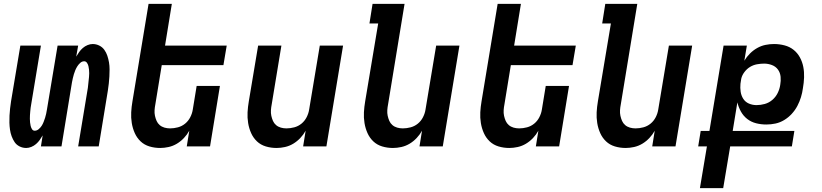

<svg xmlns="http://www.w3.org/2000/svg" viewBox="-20 -755 4240 990"><path d="M115 8Q97 8 81 0Q65 -8 55.5 -22Q46 -36 40 -52.5Q34 -69 31.5 -86.5Q29 -104 28.5 -122.5Q28 -141 29 -159Q30 -177 32 -195.5Q34 -214 37 -233L85 -520H191L141 -218Q139 -209 138 -199.5Q137 -190 136 -180.5Q135 -171 134.5 -161.5Q134 -152 134 -142.5Q134 -133 135 -124Q136 -115 138 -106Q140 -97 145 -89Q150 -81 159 -81Q170 -81 179.5 -89Q189 -97 195 -106.5Q201 -116 205 -126.5Q209 -137 212.5 -147.5Q216 -158 218 -168.5Q220 -179 222 -190L277 -520H383L373 -463Q380 -475 388 -486.5Q396 -498 407 -507.5Q418 -517 431.5 -522.5Q445 -528 458 -528Q476 -528 492 -520Q508 -512 518 -498Q528 -484 533.5 -467.5Q539 -451 542 -433.5Q545 -416 545 -397.5Q545 -379 544 -361Q543 -343 541 -324.5Q539 -306 536 -287L489 0H383L433 -302Q434 -311 435 -320.5Q436 -330 437 -339.5Q438 -349 439 -358.5Q440 -368 440 -377.5Q440 -387 439 -396Q438 -405 436 -414Q434 -423 428.5 -431Q423 -439 414 -439Q403 -439 394 -431Q385 -423 379 -413.5Q373 -404 368.5 -393.5Q364 -383 361 -372.5Q358 -362 355.5 -351.5Q353 -341 351 -330L297 0H191L200 -57Q193 -45 185 -33.5Q177 -22 166 -12.5Q155 -3 141.5 2.5Q128 8 115 8Z M806 8Q777 8 750.5 0Q724 -8 705 -26Q686 -44 675 -68.5Q664 -93 659.5 -120.5Q655 -148 656.5 -176Q658 -204 663 -233L746 -735H866L831 -520H1149L1132 -419H814L781 -217Q778 -202 777 -187Q776 -172 779 -158Q782 -144 787.5 -131.5Q793 -119 803.5 -110Q814 -101 828 -97Q842 -93 857 -93Q877 -93 897.5 -98.5Q918 -104 934.5 -117.5Q951 -131 961 -150.5Q971 -170 974 -190L994 -312H1114L1063 0H943L956 -81Q945 -61 928.5 -43.5Q912 -26 892 -14Q872 -2 849.5 3Q827 8 806 8Z M1406 8Q1377 8 1350.5 0Q1324 -8 1305 -26Q1286 -44 1275 -68.5Q1264 -93 1259.5 -120.5Q1255 -148 1256.5 -176Q1258 -204 1263 -233L1311 -520H1431L1381 -217Q1378 -202 1377 -187Q1376 -172 1379 -158Q1382 -144 1387.5 -131.5Q1393 -119 1403.5 -110Q1414 -101 1428 -97Q1442 -93 1457 -93Q1477 -93 1497.5 -98.5Q1518 -104 1534.5 -117.5Q1551 -131 1561 -150.5Q1571 -170 1574 -190L1629 -520H1749L1663 0H1543L1556 -81Q1545 -61 1528.5 -43.5Q1512 -26 1492 -14Q1472 -2 1449.5 3Q1427 8 1406 8Z M2006 8Q1977 8 1950.5 0Q1924 -8 1905 -26Q1886 -44 1875 -68.5Q1864 -93 1859.5 -120.5Q1855 -148 1856.5 -176Q1858 -204 1863 -233L1930 -634H1885L1901 -735H2066L1981 -217Q1978 -202 1977 -187Q1976 -172 1979 -158Q1982 -144 1987.5 -131.5Q1993 -119 2003.5 -110Q2014 -101 2028 -97Q2042 -93 2057 -93Q2077 -93 2097.5 -98.5Q2118 -104 2134.5 -117.5Q2151 -131 2161 -150.5Q2171 -170 2174 -190L2229 -520H2349L2263 0H2143L2156 -81Q2145 -61 2128.5 -43.5Q2112 -26 2092 -14Q2072 -2 2049.5 3Q2027 8 2006 8Z M2606 8Q2577 8 2550.5 0Q2524 -8 2505 -26Q2486 -44 2475 -68.5Q2464 -93 2459.5 -120.5Q2455 -148 2456.5 -176Q2458 -204 2463 -233L2546 -735H2666L2631 -520H2949L2932 -419H2614L2581 -217Q2578 -202 2577 -187Q2576 -172 2579 -158Q2582 -144 2587.5 -131.5Q2593 -119 2603.5 -110Q2614 -101 2628 -97Q2642 -93 2657 -93Q2677 -93 2697.5 -98.5Q2718 -104 2734.5 -117.5Q2751 -131 2761 -150.5Q2771 -170 2774 -190L2794 -312H2914L2863 0H2743L2756 -81Q2745 -61 2728.5 -43.5Q2712 -26 2692 -14Q2672 -2 2649.5 3Q2627 8 2606 8Z M3206 8Q3177 8 3150.5 0Q3124 -8 3105 -26Q3086 -44 3075 -68.5Q3064 -93 3059.5 -120.5Q3055 -148 3056.5 -176Q3058 -204 3063 -233L3130 -634H3085L3101 -735H3266L3181 -217Q3178 -202 3177 -187Q3176 -172 3179 -158Q3182 -144 3187.5 -131.5Q3193 -119 3203.5 -110Q3214 -101 3228 -97Q3242 -93 3257 -93Q3277 -93 3297.5 -98.5Q3318 -104 3334.5 -117.5Q3351 -131 3361 -150.5Q3371 -170 3374 -190L3429 -520H3549L3463 0H3343L3356 -81Q3345 -61 3328.5 -43.5Q3312 -26 3292 -14Q3272 -2 3249.5 3Q3227 8 3206 8Z M3589 215 3625 0H3580L3593 -80H3638L3711 -520H3831L3818 -442Q3830 -462 3847 -479Q3864 -496 3884.5 -507.5Q3905 -519 3927 -523.5Q3949 -528 3971 -528Q3999 -528 4025.5 -521Q4052 -514 4072 -498Q4092 -482 4104.5 -459Q4117 -436 4122 -410Q4127 -384 4126 -356Q4125 -328 4120 -300Q4117 -277 4110 -254Q4103 -231 4091.5 -209Q4080 -187 4062.5 -168Q4045 -149 4023.5 -136Q4002 -123 3978.5 -118Q3955 -113 3931 -113Q3904 -113 3878.5 -119.5Q3853 -126 3833 -141.5Q3813 -157 3800.5 -179.5Q3788 -202 3782 -227L3758 -80H4076L4063 0H3745L3709 215ZM3881 -213Q3902 -213 3923.5 -219Q3945 -225 3962.5 -240Q3980 -255 3990 -275.5Q4000 -296 4003 -317Q4007 -338 4005 -359Q4003 -380 3991.5 -396Q3980 -412 3960.5 -419.5Q3941 -427 3920 -427Q3902 -427 3883 -423.5Q3864 -420 3847.5 -410Q3831 -400 3818.5 -383.5Q3806 -367 3802 -349L3798 -323Q3796 -302 3799 -282Q3802 -262 3812.5 -245.5Q3823 -229 3841.5 -221Q3860 -213 3881 -213Z"/></svg>

Font: Iosevka Extended
Style: Bold Italic
Weight: 700
Width: 7
Italic angle: -9°
Monospace: yes
Designer: Belleve Invis
Foundry: Belleve Invis
Version: Version 32.5.0; ttfautohint (v1.8.4)